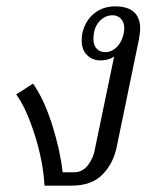

<svg xmlns="http://www.w3.org/2000/svg" viewBox="-20 -584 464 604"><path d="M31 -287 84 -321Q120 -269 145 -188.5Q170 -108 177 -42H213Q240 -42 257.5 -65.5Q275 -89 279 -117L339 -406Q322 -394 296 -394Q271 -394 254 -410.5Q237 -427 237 -457Q237 -471 239 -479Q248 -519 276 -541.5Q304 -564 342 -564Q421 -564 421 -493Q421 -484 417 -460L348 -126Q338 -72 303.5 -36Q269 0 205 0H120Q116 -75 89.5 -159Q63 -243 31 -287ZM369 -478Q371 -490 371 -494Q371 -514 360.5 -525Q350 -536 334 -536Q310 -536 292 -516Q274 -496 274 -461Q274 -441 284.5 -430.5Q295 -420 311 -420Q331 -420 347 -435.5Q363 -451 369 -478Z"/></svg>

Font: Trirong Light
Style: Italic
Weight: 300
Italic angle: -12°
Designer: Katatrad Team
Foundry: CadsonDemak
Version: Version 1.001